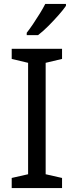

<svg xmlns="http://www.w3.org/2000/svg" viewBox="-20 -964 379 984"><path d="M298 0H40V-52L124 -71V-642L40 -662V-714H298V-662L214 -642V-71L298 -52ZM318 -934Q306 -916 281 -887.5Q256 -859 227.5 -830.5Q199 -802 175 -784H117V-796Q132 -815 149.5 -841Q167 -867 184 -894.5Q201 -922 212 -944H318Z"/></svg>

Font: Noto Sans Rejang
Style: Regular
Weight: 400
Designer: Monotype Design Team
Foundry: Monotype Imaging Inc.
Version: Version 2.001; ttfautohint (v1.8.4.7-5d5b)